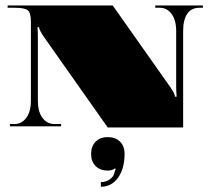

<svg xmlns="http://www.w3.org/2000/svg" viewBox="-20 -475 796 722"><path d="M448.4 103.6Q448.4 159.1 424 193.2Q399.5 227.3 359.3 227.3V209.8Q378.5 209.8 393.4 199.1Q408.2 188.4 410.8 173.1Q412.2 165.2 415.2 160.8L411.7 158.2Q409.5 161.3 401.9 163.9Q394.2 166.5 385.5 166.5Q357.1 166.5 339.8 149.7Q322.6 132.9 322.6 103.6Q322.6 75.2 339.4 57.9Q356.2 40.6 385.5 40.6Q413.9 40.6 431.2 57.5Q448.4 74.3 448.4 103.6ZM8.7 -454.5H403.8L620.2 -147.7Q638.1 -121.5 638.1 -111.5H644.2Q642.5 -132.4 642.5 -153V-358.4Q642.5 -399.5 625.2 -422.6Q608 -445.8 581.3 -445.8H563.8V-454.5H743V-445.8H729.9Q699.7 -445.8 684.2 -423.3Q668.7 -400.8 668.7 -358.4V4.4H385.1L146.4 -334.4Q126.7 -363.2 126.7 -372.8H121.1Q122.4 -356.6 122.4 -330.9V-96.2Q122.4 -55.1 139.6 -31.9Q156.9 -8.7 183.6 -8.7H209.8V0H17.5V-8.7H35Q61.6 -8.7 78.9 -31.9Q96.2 -55.1 96.2 -96.2V-393.4Q96.2 -427.4 84.1 -436.6Q72.1 -445.8 35 -445.8H8.7Z"/></svg>

Font: FoglihtenBlackPcs
Style: BlackPcs
Weight: 900
Version: Version 0.75